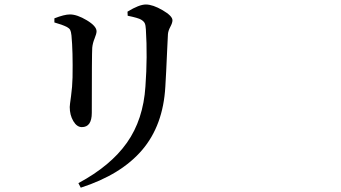

<svg xmlns="http://www.w3.org/2000/svg" viewBox="-20 -784 1540 867"><path d="M726.6 -392.6Q716.8 -217.8 621.6 -106.4Q526.4 4.9 344.7 63.5L334 43Q479.5 -35.2 553.2 -139.6Q627 -244.1 636.7 -393.6Q646.5 -528.3 638.7 -651.4Q637.7 -669.9 633.8 -678.7Q629.9 -687.5 617.2 -695.3Q604.5 -703.1 556.6 -712.9L555.7 -731.4Q608.4 -763.7 638.7 -763.7Q669.9 -763.7 714.4 -737.8Q758.8 -711.9 758.8 -692.4Q758.8 -680.7 749 -662.6Q739.3 -644.5 738.3 -628.9Q737.3 -610.4 734.9 -559.1Q732.4 -507.8 730.5 -463.4Q728.5 -418.9 726.6 -392.6ZM282.2 -662.1Q260.7 -672.9 225.6 -682.6V-701.2Q270.5 -718.8 295.9 -718.8Q328.1 -718.8 372.1 -692.4Q416 -666 416 -642.6Q416 -631.8 407.2 -610.4Q398.4 -588.9 396.5 -568.4Q394.5 -540 394.5 -274.4Q394.5 -210 349.6 -210Q327.1 -210 311 -237.3Q294.9 -264.6 294.9 -300.8Q294.9 -308.6 300.8 -350.1Q306.6 -391.6 307.6 -434.6Q309.6 -551.8 302.7 -624Q300.8 -641.6 296.9 -648.9Q293 -656.2 282.2 -662.1Z"/></svg>

Font: Bpmf Zihi Serif SemiBold
Style: SemiBold
Weight: 600
Foundry: But Ko
Version: Version 1.320